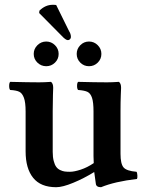

<svg xmlns="http://www.w3.org/2000/svg" viewBox="-20 -779 616 809"><path d="M383.8 -4.9Q380.9 -22 377 -54.2Q333.5 -27.3 288.6 -8.8Q243.7 9.8 216.8 9.8Q151.4 9.8 119.6 -29.8Q87.9 -69.3 87.9 -141.1V-309.1Q87.9 -347.7 80.8 -366.9Q73.7 -386.2 61.3 -392.3Q48.8 -398.4 22.9 -399.9Q18.6 -404.3 18.6 -417Q18.6 -429.7 22.9 -434.1Q103 -432.1 145 -432.1Q166.5 -432.1 194.8 -434.1Q204.1 -427.7 204.1 -409.2Q204.1 -407.2 203.1 -378.7Q202.1 -350.1 202.1 -311V-139.2Q202.1 -116.7 206.3 -100.8Q210.4 -85 216.8 -76.2Q223.1 -67.4 233.4 -62.5Q243.7 -57.6 252.7 -56.4Q261.7 -55.2 274.9 -55.2Q292.5 -55.2 320.1 -64.2Q347.7 -73.2 375 -91.8Q375 -96.7 374.5 -106.4Q374 -116.2 374 -121.1V-309.1Q374 -348.1 367.7 -366.9Q361.3 -385.7 348.9 -391.8Q336.4 -397.9 309.1 -399.9Q304.7 -404.3 304.7 -417Q304.7 -429.7 309.1 -434.1Q383.3 -432.1 431.2 -432.1Q452.6 -432.1 481 -434.1Q490.2 -427.7 490.2 -409.2Q490.2 -407.2 489 -378.7Q487.8 -350.1 487.8 -311V-130.9Q487.8 -88.9 500.5 -73.7Q513.2 -58.6 555.2 -55.2Q558.1 -51.8 558.8 -40.5Q559.6 -29.3 557.1 -24.9Q463.9 -14.2 405.8 9.8Q385.3 9.8 383.8 -4.9ZM216.8 -757.8 271 -647.9Q278.8 -636.2 278.8 -623Q278.8 -617.7 274.9 -613.8Q271 -609.9 266.1 -609.9Q256.8 -609.9 240.2 -627.9L145 -724.1L146 -733.9Q170.9 -758.8 202.1 -758.8Q213.9 -758.8 216.8 -757.8ZM137.7 -515.1Q122.1 -530.3 122.1 -551.8Q122.1 -573.2 137.7 -588.6Q153.3 -604 174.8 -604Q196.3 -604 211.7 -588.6Q227.1 -573.2 227.1 -551.8Q227.1 -530.3 211.7 -515.1Q196.3 -500 174.8 -500Q153.3 -500 137.7 -515.1ZM318.4 -515.1Q303.2 -530.3 303.2 -551.8Q303.2 -573.2 318.4 -588.6Q333.5 -604 355 -604Q376.5 -604 391.8 -588.6Q407.2 -573.2 407.2 -551.8Q407.2 -530.3 391.8 -515.1Q376.5 -500 355 -500Q333.5 -500 318.4 -515.1Z"/></svg>

Font: Common Serif SemiBold
Style: Regular
Weight: 600
Designer: Philipp H. Poll, Khaled Hosny
Foundry: Stefan Peev, Context Ltd.
Version: Version 1.026